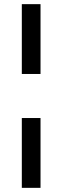

<svg xmlns="http://www.w3.org/2000/svg" viewBox="-20 -724 300 924"><path d="M85 -704H175V-368H85ZM85 -156H175V180H85Z"/></svg>

Font: Changa ExtraLight SemiBold
Style: Regular
Weight: 600
Version: Version 3.002; ttfautohint (v1.8.2)